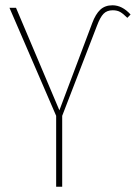

<svg xmlns="http://www.w3.org/2000/svg" viewBox="-20 -711 517 731"><path d="M193.8 0V-270L16.1 -681.2H41L206.1 -291L331.1 -623Q343.8 -657.2 361.8 -674.1Q379.9 -690.9 408.2 -690.9Q445.3 -690.9 477.1 -655.8L464.8 -643.1Q449.2 -658.7 437.7 -665.3Q426.3 -671.9 409.2 -671.9Q387.2 -671.9 374.3 -658.7Q361.3 -645.5 349.1 -612.8L216.8 -270V0Z"/></svg>

Font: Fira Sans Compressed Thin
Style: Regular
Weight: 100
Width: 1
Designer: Carrois Corporate & Edenspiekermann AG
Foundry: Carrois Corporate GbR & Edenspiekermann AG
Version: Version 4.203;PS 004.203;hotconv 1.0.88;makeotf.lib2.5.64775